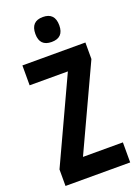

<svg xmlns="http://www.w3.org/2000/svg" viewBox="-172 -1000 771 1071"><g transform="rotate(-20 214.0 -464.5)"><path d="M407 0H23V-98L254 -596H27V-714H401V-616L170 -119H407ZM226 -929Q297 -929 297 -854Q297 -781 226 -781Q155 -781 155 -854Q155 -929 226 -929Z"/></g></svg>

Font: Noto Sans Arabic ExtCond
Style: Bold
Weight: 700
Width: 2
Designer: Monotype Design Team, Nadine Chahine, Nizar Qandah and Khaled Hosny
Foundry: Monotype Imaging Inc.
Version: Version 2.012; ttfautohint (v1.8.4.7-5d5b)